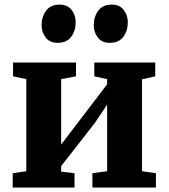

<svg xmlns="http://www.w3.org/2000/svg" viewBox="-20 -834 750 854"><path d="M36.5 0V-63.5L97 -72.5V-482L38 -494.5V-556H318V-494.5L252 -482V-191L308 -264.5L456.5 -459V-482L399.5 -494.5V-556H670.5V-494.5L611.5 -481V-72.5L673.5 -63.5V0H391V-63.5L456.5 -72.5V-368.5L401 -286L252 -95V-70.5L311.5 -63.5V0ZM236 -643.5Q201 -643.5 183 -667.5Q165 -691.5 165 -721.5Q165 -759.5 185 -786.5Q205 -813.5 244.5 -813.5H245.5Q281 -813.5 298.8 -789.5Q316.5 -765.5 316.5 -735.5Q316.5 -697.5 296.8 -670.5Q277 -643.5 237 -643.5ZM467.5 -643.5Q432.5 -643.5 414.8 -667.5Q397 -691.5 397 -721.5Q397 -759.5 417 -786.5Q437 -813.5 476.5 -813.5H477.5Q512.5 -813.5 530.5 -789.5Q548.5 -765.5 548.5 -735.5Q548.5 -697.5 528.8 -670.5Q509 -643.5 468.5 -643.5Z"/></svg>

Font: Merriweather ExtraBold
Style: Regular
Weight: 800
Version: Version 2.100